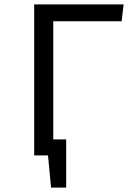

<svg xmlns="http://www.w3.org/2000/svg" viewBox="-20 -709 640 876"><path d="M535 -612H223V-73H282V147H213L199 0H136V-689H544Z"/></svg>

Font: Fira Mono
Style: Regular
Weight: 400
Designer: Carrois Corporate & Edenspiekermann AG
Foundry: Carrois Corporate GbR & Edenspiekermann AG
Version: Version 3.206;PS 003.206;hotconv 1.0.70;makeotf.lib2.5.58329